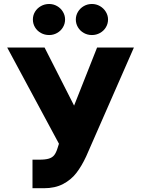

<svg xmlns="http://www.w3.org/2000/svg" viewBox="-20 -949 719 978"><path d="M145.5 -135.7H180.7Q211.4 -135.7 229 -141.1Q246.6 -146.5 256.3 -158.9Q266.1 -171.4 273.4 -195.3L280.3 -216.8L16.6 -707H207L357.4 -411.1L474.6 -707H662.1L418.9 -152.3Q396 -103 369.1 -68.1Q342.3 -33.2 301.3 -11.7Q260.3 9.8 203.1 9.8H145.5ZM147.5 -849.6Q147.5 -871.1 158.4 -889.2Q169.4 -907.2 188.5 -918Q207.5 -928.7 230.5 -928.7Q252 -928.7 270.8 -918Q289.6 -907.2 300.5 -888.9Q311.5 -870.6 311.5 -849.6Q311.5 -828.1 300.5 -809.8Q289.6 -791.5 270.8 -781Q252 -770.5 230.5 -770.5Q207.5 -770.5 188.5 -781Q169.4 -791.5 158.4 -809.8Q147.5 -828.1 147.5 -849.6ZM366.2 -849.6Q366.2 -870.6 377.2 -888.9Q388.2 -907.2 407 -918Q425.8 -928.7 448.2 -928.7Q470.2 -928.7 489 -918Q507.8 -907.2 519 -888.9Q530.3 -870.6 530.3 -849.6Q530.3 -828.1 519.3 -809.8Q508.3 -791.5 489.3 -781Q470.2 -770.5 448.2 -770.5Q425.8 -770.5 407 -781Q388.2 -791.5 377.2 -809.8Q366.2 -828.1 366.2 -849.6Z"/></svg>

Font: Pretendard JP Black
Style: Regular
Weight: 900
Designer: Base glyphs from Inter by Rasmus Andersson; Hangeul glyphs from Noto Sans CJK(Source Han Sans) by Jang Soo-young and Kan
Foundry: Kil Hyung-jin
Version: Version 1.309